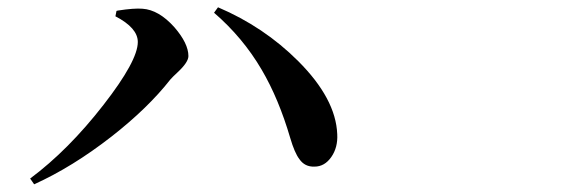

<svg xmlns="http://www.w3.org/2000/svg" viewBox="-20 -592 1540 519"><path d="M72.3 -93.8 61.5 -109.4Q165 -186.5 259.8 -308.6Q352.5 -427.7 352.5 -478.5Q352.5 -516.6 292 -547.9L294.9 -562.5Q295.9 -562.5 298.8 -563.5Q342.8 -570.3 365.2 -568.4Q409.2 -565.4 451.2 -518.6Q489.3 -474.6 489.3 -440.4Q489.3 -423.8 460 -396.5Q446.3 -383.8 440.4 -377Q379.9 -299.8 281.2 -222.7Q175.8 -140.6 72.3 -93.8ZM789.1 -162.1Q776.4 -178.7 764.6 -218.8Q733.4 -325.2 687.5 -403.3Q636.7 -490.2 558.6 -557.6L569.3 -572.3Q693.4 -519.5 786.1 -426.8Q887.7 -325.2 891.6 -229.5Q893.6 -193.4 875.5 -167.5Q857.4 -141.6 830.1 -141.6Q803.7 -140.6 789.1 -162.1Z"/></svg>

Font: Bpmf GenRyu Min B
Style: B
Weight: 700
Foundry: But Ko
Version: Version 1.320